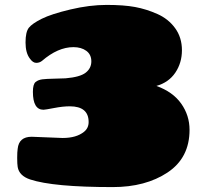

<svg xmlns="http://www.w3.org/2000/svg" viewBox="-20 -741 840 782"><path d="M109 -184 235 -179Q291 -179 322 -204Q341 -219 341 -244Q341 -308 264 -308Q236 -308 200 -301Q164 -294 157 -294Q114 -294 114 -367Q114 -398 125 -407Q136 -416 153 -418Q170 -420 198 -420.5Q226 -421 247 -422Q306 -427 329 -445Q352 -463 352 -491Q352 -519 331.5 -534Q311 -549 279 -549Q216 -549 151 -493Q141 -485 127.5 -485Q114 -485 102 -502Q84 -525 84 -568Q84 -611 97.5 -628Q111 -645 150 -664.5Q189 -684 267 -702.5Q345 -721 414.5 -721Q484 -721 530 -712.5Q576 -704 621 -684Q666 -664 693.5 -626Q721 -588 721 -536.5Q721 -485 694 -445Q667 -405 617 -391Q684 -367 718 -319Q752 -271 752 -212Q752 -98 662.5 -38.5Q573 21 439 21Q197 21 103 -10Q58 -25 52 -61Q50 -73 50 -98Q50 -123 52 -135Q57 -184 109 -184Z"/></svg>

Font: Chango
Style: Regular
Weight: 400
Designer: Manuel Lupez
Foundry: Fontstage
Version: Version 1.001